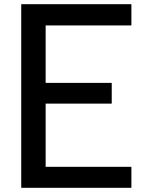

<svg xmlns="http://www.w3.org/2000/svg" viewBox="-20 -895 690 915"><path d="M81.2 -875H606.2V-773.8H197.5V-500H512.5V-401.2H197.5V-100H606.2V0H81.2Z"/></svg>

Font: Abordage
Style: Regular
Weight: 400
Designer: Ange Degheest & Eugénie Bidaut
Foundry: Velvetyne Type Foundry
Version: Version 1.000;FEAKit 1.0